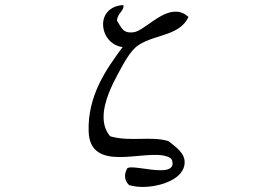

<svg xmlns="http://www.w3.org/2000/svg" viewBox="-20 -646 1040 758"><path d="M724 -579C708 -594 691 -600 674 -600C612 -601 548 -525 509 -519C464 -512 459 -539 442 -564C442 -593 472 -604 467 -626C411 -623 386 -586 387 -548C388 -508 415 -467 464 -460C402 -376 325 -270 330 -126C333 -44 388 -26 453 -26C510 -26 574 -39 619 -33C631 -31 656 -27 660 -11C667 17 646 26 616 26C567 27 494 6 482 19C468 45 472 68 490 85C506 89 523 92 542 92C619 92 708 58 709 -4C710 -43 672 -67 645 -89C574 -110 494 -85 415 -108C397 -129 389 -155 389 -182C388 -243 423 -312 445 -353C466 -391 493 -446 527 -468C562 -491 606 -500 644 -514C678 -527 708 -544 724 -579Z"/></svg>

Font: Yuji Syuku Std R
Style: Regular
Weight: 400
Designer: Kataoka Yuji
Foundry: Kinuta Font Factory
Version: Version 3.000;hotconv 1.0.111;makeotfexe 2.5.65597